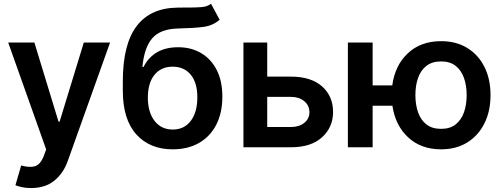

<svg xmlns="http://www.w3.org/2000/svg" viewBox="-20 -767 2623 1000"><path d="M141.3 212.4Q113.3 212.4 92.3 207.4Q71.4 202.4 60.4 197.8L90.2 94.8Q132.5 106.9 161 99.1Q189.6 91.3 207.7 46.2L220.5 11.4L22.7 -545.5H159.1L284.8 -133.5H290.5L416.5 -545.5H553.3L333.1 71Q310.4 135.3 263.1 173.8Q215.9 212.4 141.3 212.4Z M1079.2 -747.2 1123.9 -664.1Q1088.4 -633.2 1038.7 -626.8Q989 -620.4 907.7 -618.6Q816.1 -616.5 773.6 -568.4Q731.2 -520.2 721.6 -418.3H727.6Q780.2 -521 907.7 -521Q975.5 -521 1027.3 -490.6Q1079.2 -460.2 1108.7 -402.7Q1138.1 -345.2 1138.1 -263.5Q1138.1 -179.3 1106.5 -117.7Q1074.9 -56.1 1016.9 -22.7Q958.8 10.7 879.3 10.7Q760.3 10.7 690 -67.1Q619.7 -144.9 619.7 -294.4V-343.4Q619.7 -535.9 691.4 -630.7Q763.1 -725.5 904.1 -727.3Q917.6 -727.6 930.4 -727.6Q943.2 -727.6 954.9 -727.6Q997.2 -727.6 1028.2 -729.9Q1059.3 -732.2 1079.2 -747.2ZM880 -92.3Q939.3 -92.3 973.5 -137.4Q1007.8 -182.5 1007.8 -259.9Q1007.8 -336.3 973.4 -378Q938.9 -419.7 879.3 -419.7Q819.6 -419.7 785.2 -378Q750.7 -336.3 750 -259.9Q750 -182.9 784.8 -137.6Q819.6 -92.3 880 -92.3Z M1371.8 -367.9H1495.7Q1599.8 -367.9 1657.1 -317.3Q1714.5 -266.7 1714.8 -183.9Q1714.5 -103.7 1657.1 -51.8Q1599.8 0 1495.7 0H1247.9V-545.5H1371.8ZM1371.8 -262.4V-105.5H1495.7Q1537.6 -105.5 1564.6 -127Q1591.6 -148.4 1591.6 -182.2Q1591.6 -217.7 1564.6 -240.1Q1537.6 -262.4 1495.7 -262.4Z M1920.8 -545.5V-322.1H2023.1Q2036.9 -426.5 2104.2 -489.5Q2171.5 -552.6 2277.3 -552.6Q2356.2 -552.6 2413.9 -517Q2471.6 -481.5 2503.2 -418.3Q2534.8 -355.1 2534.8 -271.7Q2534.8 -188.2 2503.2 -124.6Q2471.6 -61.1 2413.9 -25.2Q2356.2 10.7 2277.3 10.7Q2172.6 10.7 2105.6 -51.7Q2038.7 -114 2023.8 -216.3H1920.8V0H1791.9V-545.5ZM2277.3 -95.9Q2324.2 -95.9 2353.5 -119.3Q2382.8 -142.8 2396.7 -182.5Q2410.5 -222.3 2410.5 -271.7Q2410.5 -321 2396.7 -360.6Q2382.8 -400.2 2353.5 -423.7Q2324.2 -447.1 2277.3 -447.1Q2230.5 -447.1 2200.8 -423.8Q2171.2 -400.6 2157.3 -361Q2143.5 -321.4 2143.5 -271.7Q2143.5 -222.3 2157.3 -182.4Q2171.2 -142.4 2200.8 -119.1Q2230.5 -95.9 2277.3 -95.9Z"/></svg>

Font: Inter UI Semi Bold
Style: Regular
Weight: 600
Designer: Rasmus Andersson
Foundry: rsms
Version: 3.2;8d6f07862